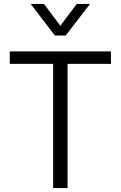

<svg xmlns="http://www.w3.org/2000/svg" viewBox="-20 -963 618 983"><path d="M252 -636H30V-700H548V-636H326V0H252ZM137 -943H205L289 -831L373 -943H441L316 -781H261Z"/></svg>

Font: Bai Jamjuree
Style: Regular
Weight: 400
Designer: Katatrad Aksorn Co.,Ltd.
Foundry: Cadson Demak Co.,Ltd.
Version: Version 1.000; ttfautohint (v1.6)